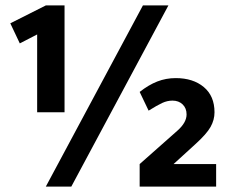

<svg xmlns="http://www.w3.org/2000/svg" viewBox="-20 -688 856 708"><path d="M117 -274V-561L53 -528L18 -602L149 -668H218V-274ZM149 0 507 -668H601L243 0ZM495 0V-83L634 -206Q668 -236 668 -266Q668 -289 653.5 -303Q639 -317 616 -317Q597 -317 578.5 -308.5Q560 -300 528 -280L495 -349Q528 -375 560 -387.5Q592 -400 628 -400Q692 -400 731.5 -367Q771 -334 771 -274Q771 -246 756.5 -220Q742 -194 700 -156L620 -83H777V0Z"/></svg>

Font: Celebes
Style: Bold
Weight: 700
Designer: Anugrah Pasau
Foundry: Lafontype
Version: Version 1.000; ttfautohint (v1.8.4)